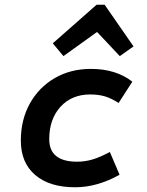

<svg xmlns="http://www.w3.org/2000/svg" viewBox="-20 -779 620 811"><path d="M297 12Q189 12 128.5 -40Q68 -92 68 -185Q68 -273 106 -341.5Q144 -410 211 -449Q278 -488 364 -488Q470 -488 539 -434L481 -344Q450 -364 423 -372Q396 -380 361 -380Q283 -380 235.5 -328Q188 -276 188 -191Q188 -96 306 -96Q339 -96 371 -105.5Q403 -115 444 -137L485 -41Q391 12 297 12ZM248 -542 203 -596 388 -759H422L544 -583L486 -542L390 -644Z"/></svg>

Font: Sometype Mono
Style: Bold Italic
Weight: 700
Italic angle: -12°
Monospace: yes
Designer: Ryoichi Tsunekawa
Foundry: Dharma Type
Version: Version 1.000; ttfautohint (v1.8.3)